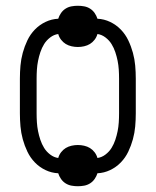

<svg xmlns="http://www.w3.org/2000/svg" viewBox="-20 -593 540 666"><path d="M250 53Q239 53 228 51Q217 49 207.5 43Q198 37 191.5 27.5Q185 18 182 8Q159 7 138 -3Q117 -13 101 -29.5Q85 -46 75 -67Q65 -88 59 -110Q53 -132 51 -154.5Q49 -177 49 -200V-320Q49 -343 51 -365.5Q53 -388 59 -410Q65 -432 75 -453Q85 -474 101 -490.5Q117 -507 138 -517Q159 -527 182 -528Q185 -538 191.5 -547.5Q198 -557 207.5 -563Q217 -569 228 -571Q239 -573 250 -573Q261 -573 272 -571Q283 -569 292.5 -563Q302 -557 308.5 -547.5Q315 -538 318 -528Q341 -527 362 -517Q383 -507 399 -490.5Q415 -474 425 -453Q435 -432 441 -410Q447 -388 449 -365.5Q451 -343 451 -320V-200Q451 -177 449 -154.5Q447 -132 441 -110Q435 -88 425 -67Q415 -46 399 -29.5Q383 -13 362 -3Q341 7 318 8Q315 18 308.5 27.5Q302 37 292.5 43Q283 49 272 51Q261 53 250 53ZM318 -45Q333 -47 346 -57Q359 -67 367 -80Q375 -93 380 -108Q385 -123 388 -138Q391 -153 392 -168.5Q393 -184 393 -200V-320Q393 -336 392 -351.5Q391 -367 388 -382Q385 -397 380 -412Q375 -427 367 -440Q359 -453 346 -463Q333 -473 318 -475Q315 -464 308 -455Q301 -446 292 -440.5Q283 -435 272 -432.5Q261 -430 250 -430Q239 -430 228 -432.5Q217 -435 208 -440.5Q199 -446 192 -455Q185 -464 182 -475Q167 -473 154 -463Q141 -453 133 -440Q125 -427 120 -412Q115 -397 112 -382Q109 -367 108 -351.5Q107 -336 107 -320V-200Q107 -184 108 -168.5Q109 -153 112 -138Q115 -123 120 -108Q125 -93 133 -80Q141 -67 154 -57Q167 -47 182 -45Q185 -56 192 -65Q199 -74 208 -79.5Q217 -85 228 -87.5Q239 -90 250 -90Q261 -90 272 -87.5Q283 -85 292 -79.5Q301 -74 308 -65Q315 -56 318 -45Z"/></svg>

Font: Iosevka Fixed Light
Style: Regular
Weight: 300
Monospace: yes
Designer: Belleve Invis
Foundry: Belleve Invis
Version: Version 32.3.0